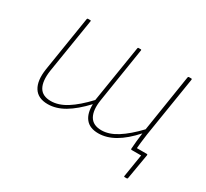

<svg xmlns="http://www.w3.org/2000/svg" viewBox="-127 -670 1075 1002"><g transform="rotate(30 410.0 -169.0)"><path d="M720 141Q715 141 716 136L738 0H683L699 -22H759Q765 -22 764 -16L738 136Q737 141 733 141ZM181 12Q122 12 97 -28Q72 -68 83 -141L136 -474Q137 -479 141 -479H155Q160 -479 159 -474L106 -144Q97 -79 116.5 -44.5Q136 -10 187 -10Q233 -10 281.5 -40.5Q330 -71 386 -131L441 -474Q442 -479 445 -479H459Q464 -479 463 -474L411 -144Q401 -80 421 -45Q441 -10 492 -10Q537 -10 585.5 -40.5Q634 -71 690 -130L744 -474Q746 -479 749 -479H765Q768 -479 768 -474L710 -111Q706 -83 703 -56.5Q700 -30 698 -5Q698 0 693 0H680Q676 0 676 -5Q678 -29 680 -52.5Q682 -76 686 -103Q634 -45 584.5 -16.5Q535 12 486 12Q434 12 409 -19Q384 -50 386 -106Q331 -47 281 -17.5Q231 12 181 12Z"/></g></svg>

Font: Sofia Sans Thin
Style: Italic
Weight: 250
Italic angle: -9°
Version: Version 4.100-B